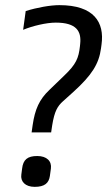

<svg xmlns="http://www.w3.org/2000/svg" viewBox="-20 -715 435 747"><path d="M197 -627C278 -627 297 -593 292 -545L291 -535C286 -489 276 -465 231 -422L172 -365C133 -328 116 -290 107 -228L103 -200H179L183 -227C192 -283 204 -302 225 -321L265 -357C338 -423 365 -467 373 -527L375 -542C387 -628 346 -695 211 -695C176 -695 125 -686 80 -672L70 -599C106 -614 160 -627 197 -627ZM178 -59C182 -88 162 -108 125 -108C87 -108 70 -94 66 -59L63 -36C59 -9 78 12 115 12C154 12 170 -3 174 -30Z"/></svg>

Font: Ropa Sans
Style: Italic
Weight: 400
Designer: Botio Nikoltchev
Foundry: Botjo Nikoltchev
Version: Version 1.002